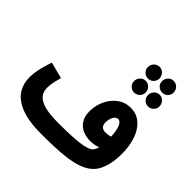

<svg xmlns="http://www.w3.org/2000/svg" viewBox="-230 -1168 1413 1413"><g transform="rotate(45 476.0 -462.0)"><path d="M393 21Q258 21 179.5 -10Q101 -41 67 -93.5Q33 -146 33 -211Q33 -262 46.5 -315Q60 -368 73 -406L201 -373Q193 -344 186 -312Q179 -280 179 -250Q179 -214 198.5 -186Q218 -158 270 -141.5Q322 -125 419 -125Q570 -125 644 -135.5Q718 -146 739 -169Q746 -177 751 -187Q756 -197 760 -212Q740 -204 719 -200.5Q698 -197 680 -197Q639 -197 602.5 -212.5Q566 -228 544 -262Q522 -296 522 -350Q522 -409 547 -462.5Q572 -516 616.5 -549Q661 -582 719 -582Q781 -582 824.5 -544.5Q868 -507 890.5 -442Q913 -377 913 -296Q913 -222 897 -167.5Q881 -113 855 -82Q822 -42 764.5 -19.5Q707 3 616.5 12Q526 21 393 21ZM663 -375Q663 -321 717 -321Q741 -321 767 -329Q764 -390 750 -424Q736 -458 712 -458Q691 -458 677 -433Q663 -408 663 -375ZM803 -824Q778 -824 760.5 -841Q743 -858 743 -883Q743 -909 760.5 -927Q778 -945 803 -945Q828 -945 845.5 -927Q863 -909 863 -883Q863 -858 845.5 -841Q828 -824 803 -824ZM657 -823Q631 -823 613.5 -840.5Q596 -858 596 -882Q596 -908 613.5 -926.5Q631 -945 657 -945Q681 -945 698.5 -926.5Q716 -908 716 -882Q716 -858 698.5 -840.5Q681 -823 657 -823ZM657 -678Q632 -678 614.5 -695.5Q597 -713 597 -738Q597 -763 614.5 -781.5Q632 -800 657 -800Q682 -800 699.5 -781.5Q717 -763 717 -738Q717 -713 699.5 -695.5Q682 -678 657 -678ZM802 -678Q777 -678 759.5 -695.5Q742 -713 742 -738Q742 -763 759.5 -781.5Q777 -800 802 -800Q827 -800 844 -781.5Q861 -763 861 -738Q861 -713 844 -695.5Q827 -678 802 -678Z"/></g></svg>

Font: Noto Sans Arabic Cond ExtBd
Style: Regular
Weight: 800
Width: 3
Designer: Monotype Design Team, Nadine Chahine, Nizar Qandah and Khaled Hosny
Foundry: Monotype Imaging Inc.
Version: Version 2.012; ttfautohint (v1.8.4.7-5d5b)